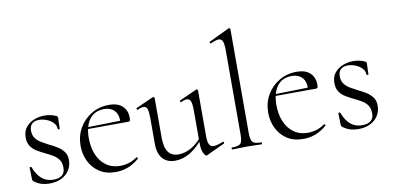

<svg xmlns="http://www.w3.org/2000/svg" viewBox="-70 -936 2372 1160"><g transform="rotate(-10 1116.0 -356.5)"><path d="M96 -322Q96 -295 109.5 -276.5Q123 -258 144.5 -245.5Q166 -233 189 -221Q215 -209 238 -194.5Q261 -180 276 -160Q291 -140 291 -108Q291 -76 275 -49Q259 -22 227.5 -5.5Q196 11 151 11Q127 11 104 4.5Q81 -2 57 -20Q55 -22 53 -25Q51 -28 51 -32L49 -104Q49 -107 54.5 -107.5Q60 -108 61 -105Q74 -71 91.5 -49.5Q109 -28 131 -18Q153 -8 180 -8Q215 -8 233.5 -24.5Q252 -41 250 -74Q249 -103 235 -121Q221 -139 200 -151Q179 -163 156 -174Q131 -186 108.5 -199.5Q86 -213 71.5 -234Q57 -255 57 -288Q57 -326 77 -350.5Q97 -375 127.5 -387Q158 -399 191 -399Q209 -399 227 -395.5Q245 -392 262 -384Q271 -380 271 -373Q271 -358 270 -341Q269 -324 269 -304Q269 -302 263 -302Q257 -302 257 -304Q257 -327 240.5 -344Q224 -361 200.5 -370Q177 -379 154 -379Q127 -379 111.5 -365Q96 -351 96 -322Z M559 12Q498 12 457 -15.5Q416 -43 395.5 -87Q375 -131 375 -180Q375 -241 403 -289.5Q431 -338 479 -366.5Q527 -395 587 -395Q640 -395 668.5 -368.5Q697 -342 697 -296Q697 -285 695 -279.5Q693 -274 685 -274H636Q641 -324 617.5 -349.5Q594 -375 553 -375Q494 -375 463 -333Q432 -291 432 -218Q432 -161 450.5 -116.5Q469 -72 505 -46Q541 -20 591 -20Q617 -20 644 -28Q671 -36 695 -54Q697 -56 700.5 -51.5Q704 -47 702 -44Q667 -14 631.5 -1Q596 12 559 12ZM419 -273 418 -284 648 -289V-274Z M923 7Q875 7 847 -23.5Q819 -54 819 -115V-270Q819 -311 813 -328.5Q807 -346 790 -346Q775 -346 754 -336Q750 -334 747.5 -340Q745 -346 749 -347L854 -394Q856 -395 858 -395Q860 -395 863 -393Q866 -391 866 -388V-145Q866 -84 887 -55.5Q908 -27 950 -27Q991 -27 1032 -51.5Q1073 -76 1104 -119L1109 -108Q1060 -46 1015 -19.5Q970 7 923 7ZM1132 -388V-105Q1132 -71 1140.5 -55.5Q1149 -40 1169 -40Q1180 -40 1193 -44Q1206 -48 1225 -55Q1230 -57 1232 -51.5Q1234 -46 1230 -44L1118 8Q1116 9 1114 9Q1107 9 1096.5 -11.5Q1086 -32 1086 -71V-270Q1086 -311 1079.5 -328.5Q1073 -346 1056 -346Q1041 -346 1020 -336Q1016 -334 1014 -340Q1012 -346 1016 -347L1121 -394Q1123 -395 1124 -395Q1126 -395 1129 -393Q1132 -391 1132 -388Z M1274 0Q1271 0 1271 -6Q1271 -12 1274 -12Q1315 -12 1327 -25Q1339 -38 1339 -81V-600Q1339 -636 1332 -652.5Q1325 -669 1307 -669Q1291 -669 1259 -654Q1255 -652 1252.5 -658Q1250 -664 1254 -665L1377 -724Q1379 -725 1382 -725Q1384 -725 1386.5 -723Q1389 -721 1389 -718V-81Q1389 -39 1400.5 -25.5Q1412 -12 1454 -12Q1457 -12 1457 -6Q1457 0 1454 0Q1437 0 1413.5 -1Q1390 -2 1364 -2Q1339 -2 1315 -1Q1291 0 1274 0Z M1710 12Q1649 12 1608 -15.5Q1567 -43 1546.5 -87Q1526 -131 1526 -180Q1526 -241 1554 -289.5Q1582 -338 1630 -366.5Q1678 -395 1738 -395Q1791 -395 1819.5 -368.5Q1848 -342 1848 -296Q1848 -285 1846 -279.5Q1844 -274 1836 -274H1787Q1792 -324 1768.5 -349.5Q1745 -375 1704 -375Q1645 -375 1614 -333Q1583 -291 1583 -218Q1583 -161 1601.5 -116.5Q1620 -72 1656 -46Q1692 -20 1742 -20Q1768 -20 1795 -28Q1822 -36 1846 -54Q1848 -56 1851.5 -51.5Q1855 -47 1853 -44Q1818 -14 1782.5 -1Q1747 12 1710 12ZM1570 -273 1569 -284 1799 -289V-274Z M1990 -322Q1990 -295 2003.5 -276.5Q2017 -258 2038.5 -245.5Q2060 -233 2083 -221Q2109 -209 2132 -194.5Q2155 -180 2170 -160Q2185 -140 2185 -108Q2185 -76 2169 -49Q2153 -22 2121.5 -5.5Q2090 11 2045 11Q2021 11 1998 4.5Q1975 -2 1951 -20Q1949 -22 1947 -25Q1945 -28 1945 -32L1943 -104Q1943 -107 1948.5 -107.5Q1954 -108 1955 -105Q1968 -71 1985.5 -49.5Q2003 -28 2025 -18Q2047 -8 2074 -8Q2109 -8 2127.5 -24.5Q2146 -41 2144 -74Q2143 -103 2129 -121Q2115 -139 2094 -151Q2073 -163 2050 -174Q2025 -186 2002.5 -199.5Q1980 -213 1965.5 -234Q1951 -255 1951 -288Q1951 -326 1971 -350.5Q1991 -375 2021.5 -387Q2052 -399 2085 -399Q2103 -399 2121 -395.5Q2139 -392 2156 -384Q2165 -380 2165 -373Q2165 -358 2164 -341Q2163 -324 2163 -304Q2163 -302 2157 -302Q2151 -302 2151 -304Q2151 -327 2134.5 -344Q2118 -361 2094.5 -370Q2071 -379 2048 -379Q2021 -379 2005.5 -365Q1990 -351 1990 -322Z"/></g></svg>

Font: Cormorant Light
Style: Regular
Weight: 300
Designer: Christian Thalmann (Catharsis Fonts)
Foundry: Catharsis Fonts
Version: Version 4.000